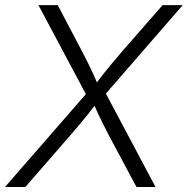

<svg xmlns="http://www.w3.org/2000/svg" viewBox="-41 -748 751 768"><path d="M-21 0 324.2 -396.5 315.9 -346.2 112.8 -727.5H189.9L284.2 -548.3Q298.3 -521.5 309.3 -499.3Q320.3 -477.1 330.6 -455.1Q340.8 -433.1 351.1 -406.7H337.4Q356.9 -432.6 374.5 -454.8Q392.1 -477.1 410.9 -499.3Q429.7 -521.5 452.6 -548.3L609.4 -727.5H689.9L360.8 -348.6L369.1 -398.9L581.1 0H504.9L395.5 -204.6Q382.8 -229.5 372.1 -250.5Q361.3 -271.5 351.6 -292.5Q341.8 -313.5 331.5 -338.9H347.7Q329.1 -314 312.3 -292.7Q295.4 -271.5 277.6 -250.5Q259.8 -229.5 238.3 -204.6L60.5 0Z"/></svg>

Font: Inter 20pt Light
Style: Italic
Weight: 300
Italic angle: -9.3988°
Version: Version 4.001;git-66647c0bb